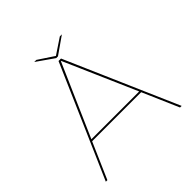

<svg xmlns="http://www.w3.org/2000/svg" viewBox="-199 -933 1095 1095"><g transform="rotate(-45 348.0 -386.0)"><path d="M42 0H54.5L150 -218.5H545.5L640.5 0H653.5L358 -677.5H338ZM155 -229.5 347.5 -668.5H348.5L540.5 -229.5ZM340.5 -698.5H354.5L459 -771.5H442.5L348 -708.5L253 -771.5H236Z"/></g></svg>

Font: Anybody SemiExpanded Thin
Style: Regular
Weight: 250
Width: 6
Version: Version 1.113;gftools[0.9.25]